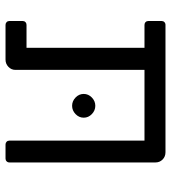

<svg xmlns="http://www.w3.org/2000/svg" viewBox="18 -637 619 695"><g transform="rotate(90 327.5 -289.5)"><path d="M56 -14V-62Q56 -68 60 -72Q64 -76 70 -76H153V-503H70Q64 -503 60 -507Q56 -511 56 -517V-565Q56 -571 60 -575Q64 -579 70 -579H531Q547 -579 557.5 -568.5Q568 -558 568 -543V-14Q568 -8 564 -4Q560 0 554 0H503Q497 0 493 -4Q489 -8 489 -14V-503H233V-36Q233 -21 222 -10.5Q211 0 196 0H70Q64 0 60 -4Q56 -8 56 -14ZM320 -283Q320 -300 333 -312.5Q346 -325 363 -325Q380 -325 393 -312.5Q406 -300 406 -283Q406 -266 393 -253.5Q380 -241 363 -241Q346 -241 333 -253.5Q320 -266 320 -283Z"/></g></svg>

Font: Miriam Libre
Style: Regular
Weight: 400
Version: Version 1.000